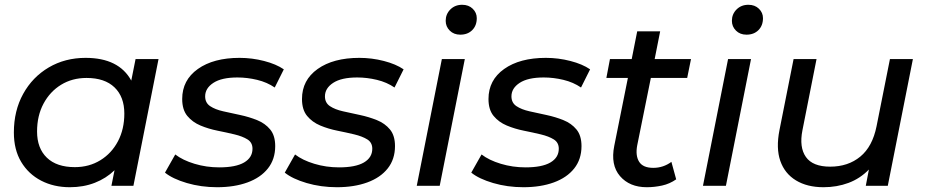

<svg xmlns="http://www.w3.org/2000/svg" viewBox="-20 -777 3877 803"><path d="M272 6Q205 6 152 -21.5Q99 -49 68.5 -100Q38 -151 38 -223Q38 -314 77 -384.5Q116 -455 184 -495Q252 -535 338 -535Q477 -535 529 -440L547 -530H643L538 0H446L459 -65Q424 -31 376.5 -12.5Q329 6 272 6ZM293 -78Q353 -78 400 -107Q447 -136 473.5 -186.5Q500 -237 500 -302Q500 -372 459 -411.5Q418 -451 342 -451Q282 -451 235.5 -422.5Q189 -394 162 -343.5Q135 -293 135 -227Q135 -157 176 -117.5Q217 -78 293 -78Z M888 6Q821 6 761.5 -11.5Q702 -29 670 -55L713 -131Q744 -107 793.5 -92Q843 -77 897 -77Q966 -77 1001 -97.5Q1036 -118 1036 -155Q1036 -181 1015 -194Q994 -207 960.5 -215Q927 -223 889.5 -230.5Q852 -238 818.5 -252Q785 -266 763.5 -292Q742 -318 742 -363Q742 -442 807.5 -488.5Q873 -535 982 -535Q1034 -535 1084.5 -522Q1135 -509 1167 -487L1129 -411Q1097 -433 1055.5 -443Q1014 -453 973 -453Q907 -453 872.5 -430.5Q838 -408 838 -374Q838 -347 859 -333Q880 -319 913.5 -311.5Q947 -304 984.5 -296Q1022 -288 1055.5 -274.5Q1089 -261 1110 -235.5Q1131 -210 1131 -166Q1131 -111 1100.5 -72.5Q1070 -34 1015 -14Q960 6 888 6Z M1389 6Q1322 6 1262.5 -11.5Q1203 -29 1171 -55L1214 -131Q1245 -107 1294.5 -92Q1344 -77 1398 -77Q1467 -77 1502 -97.5Q1537 -118 1537 -155Q1537 -181 1516 -194Q1495 -207 1461.5 -215Q1428 -223 1390.5 -230.5Q1353 -238 1319.5 -252Q1286 -266 1264.5 -292Q1243 -318 1243 -363Q1243 -442 1308.5 -488.5Q1374 -535 1483 -535Q1535 -535 1585.5 -522Q1636 -509 1668 -487L1630 -411Q1598 -433 1556.5 -443Q1515 -453 1474 -453Q1408 -453 1373.5 -430.5Q1339 -408 1339 -374Q1339 -347 1360 -333Q1381 -319 1414.5 -311.5Q1448 -304 1485.5 -296Q1523 -288 1556.5 -274.5Q1590 -261 1611 -235.5Q1632 -210 1632 -166Q1632 -111 1601.5 -72.5Q1571 -34 1516 -14Q1461 6 1389 6Z M1723 0 1828 -530H1924L1819 0ZM1905 -632Q1878 -632 1861 -649Q1844 -666 1844 -690Q1844 -718 1863.5 -737.5Q1883 -757 1913 -757Q1940 -757 1957 -740.5Q1974 -724 1974 -701Q1974 -670 1955 -651Q1936 -632 1905 -632Z M2169 6Q2102 6 2042.5 -11.5Q1983 -29 1951 -55L1994 -131Q2025 -107 2074.5 -92Q2124 -77 2178 -77Q2247 -77 2282 -97.5Q2317 -118 2317 -155Q2317 -181 2296 -194Q2275 -207 2241.5 -215Q2208 -223 2170.5 -230.5Q2133 -238 2099.5 -252Q2066 -266 2044.5 -292Q2023 -318 2023 -363Q2023 -442 2088.5 -488.5Q2154 -535 2263 -535Q2315 -535 2365.5 -522Q2416 -509 2448 -487L2410 -411Q2378 -433 2336.5 -443Q2295 -453 2254 -453Q2188 -453 2153.5 -430.5Q2119 -408 2119 -374Q2119 -347 2140 -333Q2161 -319 2194.5 -311.5Q2228 -304 2265.5 -296Q2303 -288 2336.5 -274.5Q2370 -261 2391 -235.5Q2412 -210 2412 -166Q2412 -111 2381.5 -72.5Q2351 -34 2296 -14Q2241 6 2169 6Z M2685 6Q2613 6 2573 -40.5Q2533 -87 2549 -167L2606 -451H2516L2531 -530H2622L2645 -646H2741L2718 -530H2870L2854 -451H2702L2645 -169Q2637 -126 2653 -100.5Q2669 -75 2712 -75Q2754 -75 2788 -100L2808 -27Q2781 -8 2749 -1Q2717 6 2685 6Z M2920 0 3025 -530H3121L3016 0ZM3102 -632Q3075 -632 3058 -649Q3041 -666 3041 -690Q3041 -718 3060.5 -737.5Q3080 -757 3110 -757Q3137 -757 3154 -740.5Q3171 -724 3171 -701Q3171 -670 3152 -651Q3133 -632 3102 -632Z M3424 6Q3356 6 3309 -22.5Q3262 -51 3243.5 -104Q3225 -157 3240 -233L3299 -530H3395L3336 -232Q3322 -161 3350.5 -120.5Q3379 -80 3452 -80Q3527 -80 3578 -122Q3629 -164 3646 -249L3702 -530H3798L3693 0H3601L3614 -68Q3577 -30 3528.5 -12Q3480 6 3424 6Z"/></svg>

Font: Montserrat Medium
Style: Italic
Weight: 500
Italic angle: -11.3°
Designer: Julieta Ulanovsky
Foundry: Julieta Ulanovsky
Version: Version 9.000; ttfautohint (v1.8.4.7-5d5b)